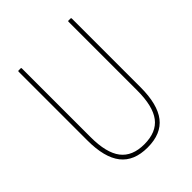

<svg xmlns="http://www.w3.org/2000/svg" viewBox="-191 -760 873 873"><g transform="rotate(-45 246.0 -323.5)"><path d="M246 8Q159 8 117 -45.5Q75 -99 75 -209V-651Q75 -655 79 -655H93Q96 -655 96 -651V-209Q96 -108 132.5 -60.5Q169 -13 246 -13Q324 -13 360 -60.5Q396 -108 396 -209V-651Q396 -655 399 -655H413Q417 -655 417 -651V-209Q417 -99 375.5 -45.5Q334 8 246 8Z"/></g></svg>

Font: Sofia Sans Condensed Thin
Style: Regular
Weight: 250
Version: Version 4.100